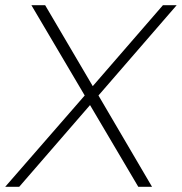

<svg xmlns="http://www.w3.org/2000/svg" viewBox="-39 -720 701 740"><path d="M-19 0 287.5 -352 82 -700H135L318.5 -388L589 -700H642L340.5 -352L547 0H494L308 -315L35 0Z"/></svg>

Font: Urbanist ExtraLight
Style: Italic
Weight: 250
Version: Version 1.303